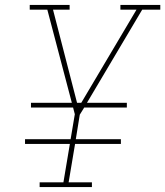

<svg xmlns="http://www.w3.org/2000/svg" viewBox="-20 -755 667 775"><path d="M140 0V-19H236L262 -174H81V-193H265L282 -294L275 -321H105V-340H270L171 -716H100V-735H261V-716H194L291 -340H308L531 -716H466V-735H627V-716H554L331 -340H492V-321H320L302 -292L286 -193H468V-174H283L257 -19H351V0ZM296 -320 297 -321H296Z"/></svg>

Font: Iosevka Slab ThExObl
Style: Regular
Weight: 100
Width: 7
Italic angle: -9°
Monospace: yes
Designer: Belleve Invis
Foundry: Belleve Invis
Version: Version 11.1.1; ttfautohint (v1.8.3)